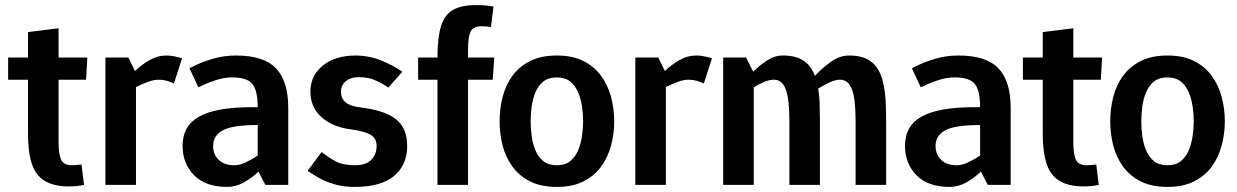

<svg xmlns="http://www.w3.org/2000/svg" viewBox="-20 -726 4858 754"><path d="M300 -80 310 0Q296 3 282 4.5Q268 6 248 6Q166 6 128 -39.5Q90 -85 90 -200V-413H12V-500H90V-600L210 -615V-500H323L318 -413H210V-167Q210 -121 220 -99Q230 -77 263 -77Q272 -77 280.5 -78Q289 -79 300 -80Z M663 -398Q633 -413 603 -413Q583 -413 559.5 -404Q536 -395 514 -384V0H394V-500H484L510 -447Q536 -472 567.5 -490Q599 -508 633 -508H634Q650 -508 666 -504.5Q682 -501 695 -497Z M817 -153Q817 -119 839 -98Q861 -77 901 -77Q921 -77 945 -88.5Q969 -100 992 -115V-235Q894 -235 855.5 -214.5Q817 -194 817 -153ZM872 8Q787 8 742 -38Q697 -84 697 -153Q697 -233 763.5 -269Q830 -305 967 -305H992Q992 -371 971 -396.5Q950 -422 892 -422Q861 -422 830 -412Q799 -402 779 -392.5Q759 -383 759 -383L724 -458Q724 -458 749.5 -470.5Q775 -483 817 -495.5Q859 -508 907 -508Q1016 -508 1064 -457.5Q1112 -407 1112 -302V0H1022L995 -52Q970 -28 938.5 -10Q907 8 872 8Z M1188 -55 1243 -129Q1269 -108 1298 -92.5Q1327 -77 1374 -77Q1416 -77 1437.5 -98Q1459 -119 1459 -153Q1459 -182 1436.5 -196Q1414 -210 1364 -217Q1288 -226 1243.5 -265Q1199 -304 1199 -366Q1199 -410 1222.5 -442Q1246 -474 1285.5 -491Q1325 -508 1374 -508Q1430 -508 1479.5 -487.5Q1529 -467 1560 -444L1505 -382Q1484 -397 1455.5 -410Q1427 -423 1389 -423Q1358 -423 1338.5 -407.5Q1319 -392 1319 -366Q1319 -314 1389 -305Q1488 -294 1533.5 -259Q1579 -224 1579 -153Q1579 -78 1527.5 -35Q1476 8 1374 8Q1327 8 1291 -3Q1255 -14 1229.5 -29Q1204 -44 1188 -55Z M1698 0V-413H1622V-500H1698Q1698 -577 1711.5 -622Q1725 -667 1758 -686.5Q1791 -706 1851 -706Q1890 -706 1918 -700L1908 -620Q1897 -622 1888.5 -622.5Q1880 -623 1871 -623Q1838 -623 1828 -601.5Q1818 -580 1818 -533V-500H1921L1915 -413H1818V0Z M1942 -250Q1942 -298 1953.5 -344Q1965 -390 1991.5 -427Q2018 -464 2061 -486Q2104 -508 2167 -508Q2229 -508 2272 -486Q2315 -464 2341.5 -427Q2368 -390 2380 -344Q2392 -298 2392 -250Q2392 -202 2380 -156Q2368 -110 2341.5 -73Q2315 -36 2272 -14Q2229 8 2167 8Q2104 8 2061 -14Q2018 -36 1991.5 -73Q1965 -110 1953.5 -156Q1942 -202 1942 -250ZM2064 -250Q2064 -222 2068 -191.5Q2072 -161 2083 -135Q2094 -109 2114 -93Q2134 -77 2167 -77Q2199 -77 2219 -93Q2239 -109 2250 -135Q2261 -161 2265.5 -191.5Q2270 -222 2270 -250Q2270 -278 2265.5 -308Q2261 -338 2250 -364Q2239 -390 2219 -406Q2199 -422 2167 -422Q2134 -422 2114 -406Q2094 -390 2083 -364Q2072 -338 2068 -308Q2064 -278 2064 -250Z M2744 -398Q2714 -413 2684 -413Q2664 -413 2640.5 -404Q2617 -395 2595 -384V0H2475V-500H2565L2591 -447Q2617 -472 2648.5 -490Q2680 -508 2714 -508H2715Q2731 -508 2747 -504.5Q2763 -501 2776 -497Z M3460 -250V0H3340V-250Q3340 -338 3325.5 -375.5Q3311 -413 3279 -413Q3260 -413 3237 -402Q3214 -391 3193 -378Q3196 -361 3197.5 -342Q3199 -323 3199 -302L3200 -250V0H3080V-250Q3080 -338 3065.5 -375.5Q3051 -413 3020 -413Q3001 -413 2980 -404Q2959 -395 2940 -383V0H2820V-500H2910L2938 -444Q2962 -469 2992 -488.5Q3022 -508 3054 -508H3055Q3106 -508 3136 -487.5Q3166 -467 3180 -428Q3207 -457 3242 -482.5Q3277 -508 3314 -508Q3370 -508 3401 -484Q3432 -460 3445 -414Q3458 -368 3459 -302Z M3654 -153Q3654 -119 3676 -98Q3698 -77 3738 -77Q3758 -77 3782 -88.5Q3806 -100 3829 -115V-235Q3731 -235 3692.5 -214.5Q3654 -194 3654 -153ZM3709 8Q3624 8 3579 -38Q3534 -84 3534 -153Q3534 -233 3600.5 -269Q3667 -305 3804 -305H3829Q3829 -371 3808 -396.5Q3787 -422 3729 -422Q3698 -422 3667 -412Q3636 -402 3616 -392.5Q3596 -383 3596 -383L3561 -458Q3561 -458 3586.5 -470.5Q3612 -483 3654 -495.5Q3696 -508 3744 -508Q3853 -508 3901 -457.5Q3949 -407 3949 -302V0H3859L3832 -52Q3807 -28 3775.5 -10Q3744 8 3709 8Z M4285 -80 4295 0Q4281 3 4267 4.5Q4253 6 4233 6Q4151 6 4113 -39.5Q4075 -85 4075 -200V-413H3997V-500H4075V-600L4195 -615V-500H4308L4303 -413H4195V-167Q4195 -121 4205 -99Q4215 -77 4248 -77Q4257 -77 4265.5 -78Q4274 -79 4285 -80Z M4340 -250Q4340 -298 4351.5 -344Q4363 -390 4389.5 -427Q4416 -464 4459 -486Q4502 -508 4565 -508Q4627 -508 4670 -486Q4713 -464 4739.5 -427Q4766 -390 4778 -344Q4790 -298 4790 -250Q4790 -202 4778 -156Q4766 -110 4739.5 -73Q4713 -36 4670 -14Q4627 8 4565 8Q4502 8 4459 -14Q4416 -36 4389.5 -73Q4363 -110 4351.5 -156Q4340 -202 4340 -250ZM4462 -250Q4462 -222 4466 -191.5Q4470 -161 4481 -135Q4492 -109 4512 -93Q4532 -77 4565 -77Q4597 -77 4617 -93Q4637 -109 4648 -135Q4659 -161 4663.5 -191.5Q4668 -222 4668 -250Q4668 -278 4663.5 -308Q4659 -338 4648 -364Q4637 -390 4617 -406Q4597 -422 4565 -422Q4532 -422 4512 -406Q4492 -390 4481 -364Q4470 -338 4466 -308Q4462 -278 4462 -250Z"/></svg>

Font: Epunda Sans SemiBold
Style: Regular
Weight: 600
Designer: Simon Atzbach
Foundry: typofactur
Version: Version 2.204; ttfautohint (v1.8.4.7-5d5b)